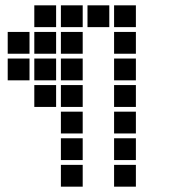

<svg xmlns="http://www.w3.org/2000/svg" viewBox="-20 -711 640 722"><path d="M110 -691Q109 -691 109 -691Q109 -691 109 -690V-610Q109 -609 109 -609Q109 -609 110 -609H190Q191 -609 191 -609Q191 -609 191 -610V-690Q191 -691 191 -691Q191 -691 190 -691ZM210 -691Q209 -691 209 -691Q209 -691 209 -690V-610Q209 -609 209 -609Q209 -609 210 -609H290Q291 -609 291 -609Q291 -609 291 -610V-690Q291 -691 291 -691Q291 -691 290 -691ZM310 -691Q309 -691 309 -691Q309 -691 309 -690V-610Q309 -609 309 -609Q309 -609 310 -609H390Q391 -609 391 -609Q391 -609 391 -610V-690Q391 -691 391 -691Q391 -691 390 -691ZM410 -691Q409 -691 409 -691Q409 -691 409 -690V-610Q409 -609 409 -609Q409 -609 410 -609H490Q491 -609 491 -609Q491 -609 491 -610V-690Q491 -691 491 -691Q491 -691 490 -691ZM10 -591Q9 -591 9 -591Q9 -591 9 -590V-510Q9 -509 9 -509Q9 -509 10 -509H90Q91 -509 91 -509Q91 -509 91 -510V-590Q91 -591 91 -591Q91 -591 90 -591ZM110 -591Q109 -591 109 -591Q109 -591 109 -590V-510Q109 -509 109 -509Q109 -509 110 -509H190Q191 -509 191 -509Q191 -509 191 -510V-590Q191 -591 191 -591Q191 -591 190 -591ZM210 -591Q209 -591 209 -591Q209 -591 209 -590V-510Q209 -509 209 -509Q209 -509 210 -509H290Q291 -509 291 -509Q291 -509 291 -510V-590Q291 -591 291 -591Q291 -591 290 -591ZM410 -591Q409 -591 409 -591Q409 -591 409 -590V-510Q409 -509 409 -509Q409 -509 410 -509H490Q491 -509 491 -509Q491 -509 491 -510V-590Q491 -591 491 -591Q491 -591 490 -591ZM10 -491Q9 -491 9 -491Q9 -491 9 -490V-410Q9 -409 9 -409Q9 -409 10 -409H90Q91 -409 91 -409Q91 -409 91 -410V-490Q91 -491 91 -491Q91 -491 90 -491ZM110 -491Q109 -491 109 -491Q109 -491 109 -490V-410Q109 -409 109 -409Q109 -409 110 -409H190Q191 -409 191 -409Q191 -409 191 -410V-490Q191 -491 191 -491Q191 -491 190 -491ZM210 -491Q209 -491 209 -491Q209 -491 209 -490V-410Q209 -409 209 -409Q209 -409 210 -409H290Q291 -409 291 -409Q291 -409 291 -410V-490Q291 -491 291 -491Q291 -491 290 -491ZM410 -491Q409 -491 409 -491Q409 -491 409 -490V-410Q409 -409 409 -409Q409 -409 410 -409H490Q491 -409 491 -409Q491 -409 491 -410V-490Q491 -491 491 -491Q491 -491 490 -491ZM110 -391Q109 -391 109 -391Q109 -391 109 -390V-310Q109 -309 109 -309Q109 -309 110 -309H190Q191 -309 191 -309Q191 -309 191 -310V-390Q191 -391 191 -391Q191 -391 190 -391ZM210 -391Q209 -391 209 -391Q209 -391 209 -390V-310Q209 -309 209 -309Q209 -309 210 -309H290Q291 -309 291 -309Q291 -309 291 -310V-390Q291 -391 291 -391Q291 -391 290 -391ZM410 -391Q409 -391 409 -391Q409 -391 409 -390V-310Q409 -309 409 -309Q409 -309 410 -309H490Q491 -309 491 -309Q491 -309 491 -310V-390Q491 -391 491 -391Q491 -391 490 -391ZM210 -291Q209 -291 209 -291Q209 -291 209 -290V-210Q209 -209 209 -209Q209 -209 210 -209H290Q291 -209 291 -209Q291 -209 291 -210V-290Q291 -291 291 -291Q291 -291 290 -291ZM410 -291Q409 -291 409 -291Q409 -291 409 -290V-210Q409 -209 409 -209Q409 -209 410 -209H490Q491 -209 491 -209Q491 -209 491 -210V-290Q491 -291 491 -291Q491 -291 490 -291ZM210 -191Q209 -191 209 -191Q209 -191 209 -190V-110Q209 -109 209 -109Q209 -109 210 -109H290Q291 -109 291 -109Q291 -109 291 -110V-190Q291 -191 291 -191Q291 -191 290 -191ZM410 -191Q409 -191 409 -191Q409 -191 409 -190V-110Q409 -109 409 -109Q409 -109 410 -109H490Q491 -109 491 -109Q491 -109 491 -110V-190Q491 -191 491 -191Q491 -191 490 -191ZM210 -91Q209 -91 209 -91Q209 -91 209 -90V-10Q209 -9 209 -9Q209 -9 210 -9H290Q291 -9 291 -9Q291 -9 291 -10V-90Q291 -91 291 -91Q291 -91 290 -91ZM410 -91Q409 -91 409 -91Q409 -91 409 -90V-10Q409 -9 409 -9Q409 -9 410 -9H490Q491 -9 491 -9Q491 -9 491 -10V-90Q491 -91 491 -91Q491 -91 490 -91Z"/></svg>

Font: Doto ExtraBold
Style: Regular
Weight: 800
Monospace: yes
Version: Version 1.000